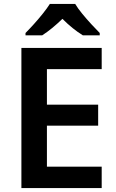

<svg xmlns="http://www.w3.org/2000/svg" viewBox="-20 -958 593 978"><path d="M498 0H89V-714H498V-606H219V-425H480V-318H219V-109H498ZM363 -938Q376 -916 398.5 -888.5Q421 -861 445.5 -834.5Q470 -808 488 -790V-778H402Q376 -794 350 -815Q324 -836 298 -862Q271 -836 246 -815.5Q221 -795 195 -778H110V-790Q129 -809 152.5 -835Q176 -861 198 -888.5Q220 -916 234 -938Z"/></svg>

Font: Noto Sans Khmer SemiBold
Style: Regular
Weight: 600
Version: Version 2.003